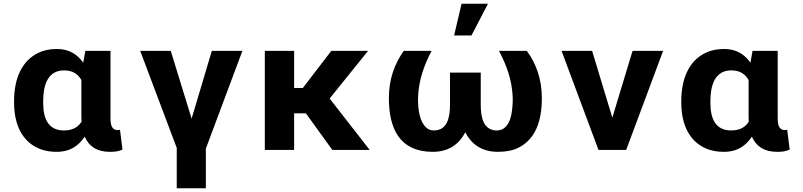

<svg xmlns="http://www.w3.org/2000/svg" viewBox="-20 -799 4279 1023"><path d="M282.7 -538C245.3 -538 212.5 -531.2 184.2 -517.5C96.8 -475.2 55 -382.1 55 -260V-250C55 -212 59.8 -177.2 69.3 -145.5C95.4 -58.9 162.4 10 281.6 10C357.3 10 400.9 -25.5 431.2 -71C452.4 -21.6 494.1 10 565.4 10C593.8 10 611.6 7.5 632.5 -2L619.3 -108C615.9 -106.5 612.6 -106 607.2 -106C573 -106 568.7 -138.2 568.7 -171V-528H434.5L423.5 -465C393.6 -506.3 353 -538 282.7 -538ZM413.6 -373V-171C413.6 -164.3 414.7 -157.7 414.7 -151C396.7 -122.1 368.2 -104 320.1 -104C234.5 -104 210.1 -171.6 210.1 -250V-260C210.1 -341.5 232.2 -424 321.2 -424C369.7 -424 395.9 -402.7 413.6 -373Z M1000.9 -167 889.8 -528H727L921.7 -11V204H1076.8V-7L1271.5 -528H1108.7Z M1609.9 -195 1750.7 0H1949.8L1736.4 -274L1941 -528H1745.2L1593.4 -330H1547.2V-528H1391V0H1547.2V-195Z M2052 -276C2052 -114.5 2108.6 10 2286.3 10C2374.8 10 2428.4 -34.8 2459 -94C2489.8 -34.4 2543.3 10 2632.8 10C2676.8 10 2713.6 2.5 2743.3 -12.5C2831.6 -57 2867.1 -151.7 2867.1 -276C2867.1 -381 2833.8 -465.3 2786.8 -528H2638.3C2677.5 -455.5 2708.7 -373.8 2712 -276C2712 -206.6 2702.3 -104 2627.3 -104C2556.5 -104 2541.5 -171.8 2541.5 -240V-412H2377.6V-240C2377.6 -171.8 2362.6 -104 2291.8 -104C2275.7 -104 2262.3 -108.8 2251.6 -118.5C2216.4 -150.5 2207.1 -211.2 2207.1 -276C2210.4 -374.4 2241.3 -454.6 2279.7 -528H2131.2C2085.5 -462.8 2052 -383.5 2052 -276ZM2439.2 -779 2399.6 -610H2492L2580 -779Z M3242.6 -172 3134.8 -528H2972L3168.9 0H3316.3L3513.2 -528H3350.4Z M3837.7 -538C3800.3 -538 3767.5 -531.2 3739.2 -517.5C3651.8 -475.2 3610 -382.1 3610 -260V-250C3610 -212 3614.8 -177.2 3624.3 -145.5C3650.4 -58.9 3717.4 10 3836.6 10C3912.3 10 3955.9 -25.5 3986.2 -71C4007.4 -21.6 4049.1 10 4120.4 10C4148.8 10 4166.6 7.5 4187.5 -2L4174.3 -108C4170.9 -106.5 4167.6 -106 4162.2 -106C4128 -106 4123.7 -138.2 4123.7 -171V-528H3989.5L3978.5 -465C3948.6 -506.3 3908 -538 3837.7 -538ZM3968.6 -373V-171C3968.6 -164.3 3969.7 -157.7 3969.7 -151C3951.7 -122.1 3923.2 -104 3875.1 -104C3789.5 -104 3765.1 -171.6 3765.1 -250V-260C3765.1 -341.5 3787.2 -424 3876.2 -424C3924.7 -424 3950.9 -402.7 3968.6 -373Z"/></svg>

Font: Asimov
Style: Wid
Weight: 500
Designer: Google
Version: Version 2.000980; 2014